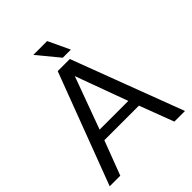

<svg xmlns="http://www.w3.org/2000/svg" viewBox="-242 -1015 1150 1150"><g transform="rotate(-45 333.5 -440.0)"><path d="M423.3 -743.2H354.5L241.7 -879.9H358.9ZM8.8 0 115.7 -282.7 276.4 -708H378.9L539.6 -282.7L646.5 0H556.6L474.1 -217.8H181.2L98.6 0ZM206.1 -282.7H449.2L360.4 -524.9Q353.5 -544.4 346.2 -563.5Q338.9 -582.5 327.6 -614.7Q316.4 -582.5 309.1 -563.5Q301.8 -544.4 294.9 -524.9Z"/></g></svg>

Font: Defago Noto Sans
Style: Regular
Weight: 400
Designer: John M. Durdin
Foundry: Lao IT Dev Co., Ltd.
Version: Version 1.000 2007 initial release